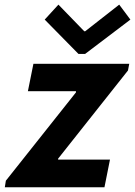

<svg xmlns="http://www.w3.org/2000/svg" viewBox="-37 -793 572 813"><path d="M-12.2 -27.8 284.7 -401.9V-406.7H81.1L104.5 -522.9H510.3L504.9 -494.6L209 -121.1V-117.2H428.7L405.3 0H-16.6ZM152.3 -710 210.4 -773.4 319.8 -660.6H323.7L467.8 -773.4L515.1 -710L323.2 -564.5H295.4Z"/></svg>

Font: Reddit Sans Fudge
Style: Bold
Weight: 700
Italic angle: -11.25°
Designer: Stephen Hutchings
Version: Version 1.013